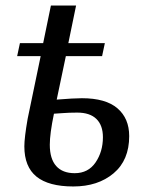

<svg xmlns="http://www.w3.org/2000/svg" viewBox="-20 -664 522 694"><path d="M68 -135Q68 -166 80 -235L127 -461H42L52 -508H136L164 -644H255L227 -508H359L349 -461H218L185 -304Q247 -309 276 -309Q362 -309 404.5 -272.5Q447 -236 447 -172Q447 -85 390.5 -37.5Q334 10 245 10Q156 10 112 -25.5Q68 -61 68 -135ZM352 -168Q352 -211 328.5 -234Q305 -257 259 -257Q229 -257 204.5 -255Q180 -253 175 -253Q160 -181 160 -141Q160 -90 183 -64Q206 -38 250 -38Q299 -38 325.5 -77Q352 -116 352 -168Z"/></svg>

Font: Noto Serif Narrow
Style: Italic
Weight: 400
Width: 4
Italic angle: -12°
Designer: Monotype Design Team
Foundry: Monotype Imaging Inc.
Version: Version 1.001